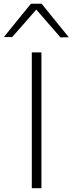

<svg xmlns="http://www.w3.org/2000/svg" viewBox="-62 -988 380 1008"><path d="M105 0Q105 -60.5 105 -116.2Q105 -172 105 -237V-475Q105 -541 105 -597Q105 -653 105 -713H155.5Q155.5 -653 155.5 -597Q155.5 -541 155.5 -475V-237Q155.5 -172 155.5 -116.2Q155.5 -60.5 155.5 0ZM255.5 -791.5Q221.5 -831 188 -869.2Q154.5 -907.5 120 -947.5H137Q102.5 -908 69.5 -870.2Q36.5 -832.5 2 -793.5H-41.5Q-6.5 -837 29 -880.8Q64.5 -924.5 100.5 -968.5H156.5Q192 -924.5 227.5 -880.5Q263 -836.5 299 -792.5Z"/></svg>

Font: Commissioner Thin ExtraLight
Style: Regular
Weight: 250
Version: Version 1.000